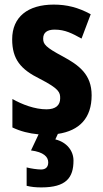

<svg xmlns="http://www.w3.org/2000/svg" viewBox="-20 -642 447 836"><path d="M300 57C300 15 271 -23 221 -35L232 -59C326 -73 379 -128 379 -227C379 -318 324 -358 254 -396C177 -437 168 -450 168 -474C168 -500 185 -513 218 -513C264 -513 295 -496 335 -474L375 -580C320 -610 270 -622 214 -622C101 -622 33 -568 33 -471C33 -384 70 -340 153 -299C239 -255 242 -239 242 -214C242 -184 223 -166 182 -166C132 -166 76 -187 34 -211V-87C70 -70 106 -61 148 -57L115 13C170 20 190 41 190 65C190 88 176 96 159 96C143 96 115 92 96 87V167C116 172 135 174 160 174C268 174 300 132 300 57Z"/></svg>

Font: Noto Sans Malayalam UI Condensed
Style: Bold
Weight: 700
Width: 3
Designer: Jelle Bosma - Monotype Design Team
Foundry: Monotype Imaging Inc.
Version: Version 2.104